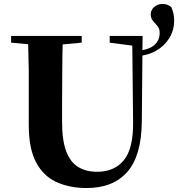

<svg xmlns="http://www.w3.org/2000/svg" viewBox="-20 -928 898 968"><path d="M293 -312Q293 -221 313.5 -166Q334 -111 373.5 -86.5Q413 -62 470 -62Q557 -62 605 -121Q653 -180 651 -316L647 -698L533 -713V-747H699L698 -675Q735 -682 756 -699Q785 -723 785 -763Q785 -784 773.5 -797Q762 -810 751 -823Q740 -836 740 -857Q740 -877 757 -892.5Q774 -908 799 -908Q813 -908 823.5 -904Q834 -900 844 -892Q851 -874 854.5 -859.5Q858 -845 858 -825Q858 -775 833 -735Q808 -695 765 -671Q734 -654 698 -648L695 -314Q693 -142 621.5 -61Q550 20 417 20Q331 20 265 -10Q199 -40 162 -109.5Q125 -179 125 -297V-406Q125 -490 125 -576Q124 -641 122 -705L36 -713V-747H392V-713L296 -704Q294 -642 294 -578Q293 -492 293 -406Z"/></svg>

Font: Early Summer Mincho Heavy
Style: Regular
Weight: 900
Designer: GuiWonder
Version: Version 1.002